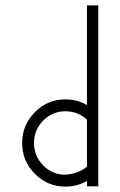

<svg xmlns="http://www.w3.org/2000/svg" viewBox="-20 -693 446 711"><path d="M302 -673H344V-3H302V-23Q266 -2 222 -2Q156 -2 109 -49.5Q62 -97 62 -163.5Q62 -230 109 -277.5Q156 -325 222 -325Q266 -325 302 -304ZM222 -281Q174 -281 140 -246.5Q106 -212 106 -163.5Q106 -115 140 -80.5Q174 -46 222 -46Q272 -50 302 -76V-250Q268 -281 222 -281Z"/></svg>

Font: HiLo-Deco
Style: Deco
Weight: 500
Version: Version 001.000